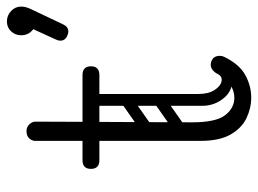

<svg xmlns="http://www.w3.org/2000/svg" viewBox="-118 -646 764 569"><g transform="rotate(-90 264.5 -362.0)"><path d="M259 0Q228 0 198.5 -14Q169 -28 150 -61Q131 -94 131 -150V-640Q131 -650 138.5 -658Q146 -666 160 -666Q172 -666 180 -657.5Q188 -649 188 -640Q188 -572 187.5 -516Q187 -460 187 -407.5Q187 -355 186.5 -299Q186 -243 186 -175Q186 -105 207 -77.5Q228 -50 259 -50Q279 -50 297.5 -62Q316 -74 329 -99Q340 -120 357 -120Q361 -120 367 -118Q383 -112 383 -93Q383 -86 380 -80Q358 -35 326 -17.5Q294 0 259 0ZM74 -450Q48 -450 48 -475Q48 -500 74 -500H326Q352 -500 352 -475Q352 -450 326 -450ZM253 -485Q270 -485 270 -468V-154Q270 -137 253 -137Q235 -137 235 -153V-467Q235 -485 253 -485ZM329 -99V-73Q309 -52 287 -60Q265 -68 250 -92Q235 -116 235 -144V-252H270V-157Q270 -127 281.5 -109Q293 -91 307.5 -88Q322 -85 329 -99ZM182 -299Q167 -288 158 -302Q154 -307 153.5 -314Q153 -321 161 -327L238 -381Q253 -391 263 -377Q267 -371 266.5 -364.5Q266 -358 259 -353ZM180 -200Q165 -189 156 -203Q152 -208 151.5 -215Q151 -222 159 -228L236 -282Q251 -292 261 -278Q265 -272 264.5 -265.5Q264 -259 257 -254ZM443 -545Q428 -551 428 -566Q428 -572 431 -578L462 -646Q444 -659 444 -682Q444 -699 455.5 -711.5Q467 -724 485 -724Q503 -724 516 -711.5Q529 -699 529 -682Q529 -673 527 -667Q525 -661 523 -656L476 -557Q469 -542 455 -542Q449 -542 443 -545Z"/></g></svg>

Font: Nsibidi Libre Uzo
Style: Regular
Weight: 400
Designer: Oluwaseun Badejo
Version: Version 1.021